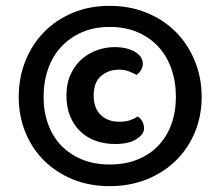

<svg xmlns="http://www.w3.org/2000/svg" viewBox="-20 -634 753 656"><path d="M44 -303Q44 -368 66.5 -425Q89 -482 130 -524Q171 -566 228 -590Q285 -614 355 -614Q424 -614 482 -590Q540 -566 581.5 -524Q623 -482 646 -425Q669 -368 669 -303Q669 -238 646 -182.5Q623 -127 581.5 -86Q540 -45 482 -21.5Q424 2 355 2Q285 2 228 -21.5Q171 -45 130 -86Q89 -127 66.5 -182.5Q44 -238 44 -303ZM355 -542Q302 -542 260.5 -524Q219 -506 189.5 -474.5Q160 -443 144.5 -399Q129 -355 129 -303Q129 -252 144.5 -209.5Q160 -167 189.5 -136.5Q219 -106 260.5 -89Q302 -72 355 -72Q408 -72 450 -89Q492 -106 521 -136.5Q550 -167 565.5 -209.5Q581 -252 581 -303Q581 -355 565.5 -399Q550 -443 521 -474.5Q492 -506 450 -524Q408 -542 355 -542ZM386 -396Q351 -396 325.5 -374.5Q300 -353 300 -308Q300 -264 324.5 -241Q349 -218 387 -218Q410 -218 425 -223.5Q440 -229 451 -236Q472 -221 472 -195Q472 -175 446 -158.5Q420 -142 373 -142Q338 -142 308 -152.5Q278 -163 255.5 -184Q233 -205 220 -236Q207 -267 207 -308Q207 -350 222 -381.5Q237 -413 260.5 -433Q284 -453 313 -463Q342 -473 371 -473Q414 -473 441 -457Q468 -441 468 -416Q468 -405 462 -395Q456 -385 447 -378Q436 -384 421 -390Q406 -396 386 -396Z"/></svg>

Font: Baloo Bhaina 2 SemiBold
Style: Regular
Weight: 600
Designer: Yesha Goshar, Manish Minz, Shuchita Grover and Ek Type
Foundry: Ek Type
Version: Version 1.640;hotconv 1.0.111;makeotfexe 2.5.65597; ttfautoh